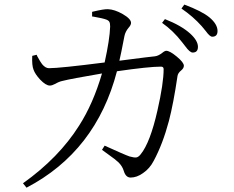

<svg xmlns="http://www.w3.org/2000/svg" viewBox="-20 -784 1040 852"><path d="M97.7 48.8 82 29.3Q241.2 -84 331.1 -226.6Q393.6 -324.2 432.6 -458Q294.9 -434.6 256.8 -424.8Q242.2 -421.9 225.6 -412.1Q210.9 -404.3 201.2 -404.3Q183.6 -404.3 158.2 -430.7Q135.7 -455.1 128.9 -474.6Q121.1 -493.2 123 -536.1L142.6 -541Q143.6 -539.1 145.5 -534.2Q159.2 -508.8 167 -499Q181.6 -481.4 197.3 -481.4Q245.1 -481.4 444.3 -506.8Q466.8 -608.4 468.8 -666Q468.8 -680.7 465.3 -687Q461.9 -693.4 451.2 -697.3Q435.5 -703.1 395.5 -710Q390.6 -710.9 388.7 -710.9V-731.4Q389.6 -731.4 392.6 -732.4Q441.4 -744.1 459 -743.2Q488.3 -742.2 524.4 -721.7Q561.5 -700.2 561.5 -682.6Q561.5 -672.9 550.8 -661.1Q536.1 -643.6 532.2 -624Q531.2 -619.1 529.3 -609.4Q517.6 -547.9 509.8 -514.6Q552.7 -519.5 625 -529.3Q657.2 -533.2 668 -534.2Q682.6 -536.1 699.2 -548.8Q710.9 -558.6 717.8 -558.6Q733.4 -558.6 764.6 -532.7Q795.9 -506.8 795.9 -492.2Q795.9 -481.4 784.2 -471.7Q769.5 -460 767.6 -446.3Q750 -326.2 729.5 -247.1Q702.1 -144.5 662.1 -70.3Q644.5 -36.1 614.3 -15.6Q586.9 3.9 559.6 3.9Q538.1 3.9 529.3 -25.4Q523.4 -45.9 505.9 -63.5Q494.1 -75.2 458 -100.6Q441.4 -112.3 432.6 -119.1L444.3 -137.7Q534.2 -96.7 554.7 -89.8Q575.2 -84 585 -85.4Q594.7 -86.9 604.5 -99.6Q646.5 -151.4 678.7 -293.9Q706.1 -414.1 706.1 -477.5Q706.1 -488.3 694.3 -488.3Q640.6 -488.3 499 -467.8Q406.2 -112.3 97.7 48.8ZM835 -550.8Q822.3 -550.8 801.8 -579.1Q793 -590.8 788.1 -596.7Q749 -647.5 699.2 -682.6L711.9 -699.2Q784.2 -670.9 824.2 -634.8Q858.4 -603.5 858.4 -576.2Q858.4 -550.8 835 -550.8ZM921.9 -621.1Q911.1 -621.1 893.6 -645.5Q881.8 -660.2 875 -668Q836.9 -710.9 785.2 -746.1L797.9 -763.7Q876 -734.4 909.2 -707Q945.3 -676.8 945.3 -646.5Q945.3 -621.1 921.9 -621.1Z"/></svg>

Font: Bpmf Zihi Only R
Style: R
Weight: 400
Foundry: But Ko
Version: Version 1.320